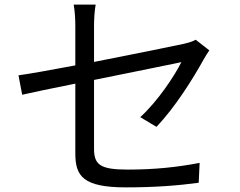

<svg xmlns="http://www.w3.org/2000/svg" viewBox="-20 -793 1040 831"><path d="M657 -244C737 -327 815 -452 861 -535C868 -548 879 -565 886 -575L827 -621C815 -614 796 -608 774 -603C732 -594 557 -558 387 -525V-681C387 -710 389 -744 394 -773H299C304 -744 306 -711 306 -681V-510C200 -490 105 -473 60 -467L76 -383C116 -392 205 -411 306 -431V-129C306 -30 340 18 526 18C651 18 751 10 840 -2L844 -88C744 -69 648 -59 532 -59C412 -59 387 -81 387 -150V-447C564 -483 748 -520 765 -524C735 -464 662 -354 587 -286Z"/></svg>

Font: Source Han Sans CN Regular
Style: Regular
Weight: 400
Designer: Ryoko NISHIZUKA (kana & ideographs); Paul D. Hunt (Latin, Greek & Cyrillic); Wenlong ZHANG (bopomofo); Sandoll Communica
Foundry: Adobe Systems Incorporated
Version: Version 1.004;PS 1.004;hotconv 1.0.82;makeotf.lib2.5.63406